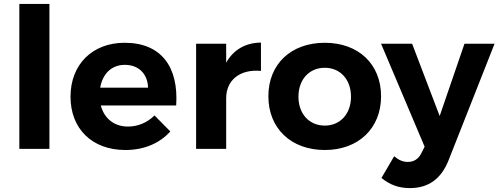

<svg xmlns="http://www.w3.org/2000/svg" viewBox="-20 -762 2552 983"><path d="M79 -742V0H233V-742Z M618 -543C454 -543 341 -433 341 -267C341 -104 450 6 622 6C719 6 798 -29 852 -89L771 -171C734 -134 686 -114 635 -114C566 -114 514 -154 496 -222H882C895 -418 807 -543 618 -543ZM493 -313C505 -384 551 -430 619 -430C690 -430 736 -384 738 -313Z M1138 -441V-538H984V0H1138V-259C1138 -350 1206 -409 1316 -399V-544C1236 -543 1175 -507 1138 -441Z M1643 -543C1470 -543 1354 -434 1354 -269C1354 -105 1470 6 1643 6C1815 6 1931 -105 1931 -269C1931 -434 1815 -543 1643 -543ZM1643 -415C1722 -415 1777 -355 1777 -267C1777 -179 1722 -119 1643 -119C1563 -119 1508 -179 1508 -267C1508 -355 1563 -415 1643 -415Z M2276 60 2512 -538H2358L2231 -168L2090 -538H1931L2154 -11L2139 19C2124 51 2100 67 2068 67C2043 67 2022 58 1998 38L1933 149C1977 185 2022 201 2079 201C2172 201 2238 155 2276 60Z"/></svg>

Font: Juman SemiBold
Style: Regular
Weight: 600
Designer: Bandar Raffah (Arabic) Julieta Ulanovsky (Latin)
Foundry: Caramella
Version: Version 5.022;PS 005.022;hotconv 1.0.88;makeotf.lib2.5.64775